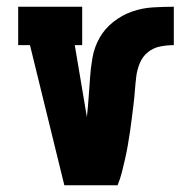

<svg xmlns="http://www.w3.org/2000/svg" viewBox="-20 -550 540 570"><path d="M171 0 69 -416H34V-530H224V-416H202L238 -202Q238 -202 238 -202.5Q238 -203 238 -203Q241 -231 243 -259Q245 -287 247 -314V-316Q249 -347 254.5 -378.5Q260 -410 275.5 -437.5Q291 -465 316.5 -485Q342 -505 371.5 -515.5Q401 -526 433 -528Q465 -530 496 -530V-416Q476 -416 455.5 -412Q435 -408 419 -395Q403 -382 395 -362.5Q387 -343 384.5 -322.5Q382 -302 380.5 -281.5Q379 -261 376.5 -241Q374 -221 371.5 -200.5Q369 -180 366 -159.5Q363 -139 359.5 -119Q356 -99 351.5 -79Q347 -59 342 -39Q337 -19 329 0Z"/></svg>

Font: Iosevka Slab Heavy
Style: Regular
Weight: 900
Monospace: yes
Designer: Belleve Invis
Foundry: Belleve Invis
Version: Version 11.1.0; ttfautohint (v1.8.3)